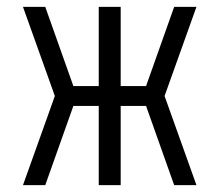

<svg xmlns="http://www.w3.org/2000/svg" viewBox="-20 -540 640 560"><path d="M47 0 140 -260 47 -520H112L194 -289H268V-520H332V-289H406L488 -520H553L460 -260L553 0H488L406 -231H332V0H268V-231H194L112 0Z"/></svg>

Font: Iosevka Custom Light Extended
Style: Regular
Weight: 300
Width: 7
Monospace: yes
Designer: Belleve Invis
Foundry: Belleve Invis
Version: Version 11.2.4; ttfautohint (v1.8.4)